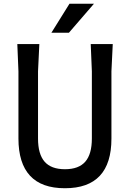

<svg xmlns="http://www.w3.org/2000/svg" viewBox="-20 -984 691 1020"><path d="M579 -750 572 -605V-248Q572 16 325 16Q201 16 139.5 -50.5Q78 -117 78 -248V-605L72 -750H189L182 -605V-248Q182 -165 217 -125Q252 -85 325 -85Q398 -85 433 -125Q468 -165 468 -248V-605L462 -750ZM479 -964 346 -810H253L349 -964Z"/></svg>

Font: Farro
Style: Regular
Weight: 400
Designer: Aceler Chua
Foundry: Grayscale Limited
Version: Version 1.101